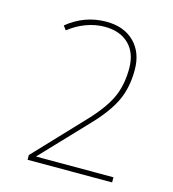

<svg xmlns="http://www.w3.org/2000/svg" viewBox="-108 -814 816 904"><g transform="rotate(15 300.0 -362.0)"><path d="M109 -23 333 -260Q403 -334 431.5 -395.5Q460 -457 460 -539Q460 -614 417 -656.5Q374 -699 298 -699Q254 -699 209 -682.5Q164 -666 125 -635L110 -655Q194 -724 300 -724Q386 -724 436.5 -674Q487 -624 487 -539Q487 -452 456 -386.5Q425 -321 353 -246L145 -27V-25H521V0H109Z"/></g></svg>

Font: Noto Sans Mono UI Thin
Style: Regular
Weight: 250
Monospace: yes
Designer: Monotype Design team
Foundry: Monotype Imaging Inc.
Version: Version 1.000